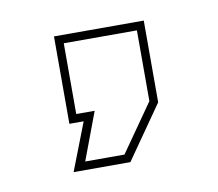

<svg xmlns="http://www.w3.org/2000/svg" viewBox="-41 -193 361 318"><g transform="rotate(-10 139.5 -33.5)"><path d="M60 80 91 0H67V-147H218V-9.5L155.5 80ZM82 66H148L204 -14V-133H81V-14H112Z"/></g></svg>

Font: Tourney Thin
Style: Regular
Weight: 100
Designer: Tyler Finck
Foundry: Etcetera Type Co
Version: Version 1.015